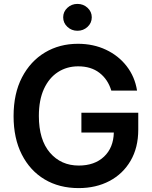

<svg xmlns="http://www.w3.org/2000/svg" viewBox="-20 -964 789 994"><path d="M387.2 9.8Q286.6 9.8 210.9 -35.4Q135.3 -80.6 92.8 -164.3Q50.3 -248 50.3 -362.8Q50.3 -480 94 -563.7Q137.7 -647.5 212.9 -692.4Q288.1 -737.3 383.3 -737.3Q463.4 -737.3 528.6 -706.5Q593.8 -675.8 636 -621.1Q678.2 -566.4 689.5 -495.1H556.2Q538.6 -553.2 494.9 -586.9Q451.2 -620.6 384.8 -620.6Q326.2 -620.6 280 -590.8Q233.9 -561 207.5 -503.7Q181.2 -446.3 181.2 -363.8Q181.2 -240.2 238.5 -173.6Q295.9 -106.9 387.7 -106.9Q469.7 -106.9 518.6 -153.1Q567.4 -199.2 569.3 -277.8H401.4V-380.4H695.8V-293Q695.8 -199.7 656 -131.6Q616.2 -63.5 546.6 -26.9Q477.1 9.8 387.2 9.8ZM380.9 -804.7Q350.6 -804.7 328.9 -825Q307.1 -845.2 307.1 -874.5Q307.1 -903.3 328.9 -923.6Q350.6 -943.8 380.9 -943.8Q411.6 -943.8 433.3 -923.6Q455.1 -903.3 455.1 -874.5Q455.1 -845.2 433.3 -825Q411.6 -804.7 380.9 -804.7Z"/></svg>

Font: Inter-SemiBold
Style: Regular
Weight: 600
Designer: Rasmus Andersson
Foundry: rsms
Version: Version 4.000;git-a52131595